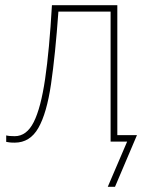

<svg xmlns="http://www.w3.org/2000/svg" viewBox="-20 -548 565 743"><path d="M434 -25H510L425 175H397L472 0H408V-503H206Q194 -336 177.5 -223Q161 -110 128.5 -53Q96 4 37 4Q24 4 16.5 3Q9 2 4 1V-24Q15 -21 37 -21Q83 -21 110.5 -75.5Q138 -130 154.5 -242Q171 -354 181 -528H434Z"/></svg>

Font: Noto Sans Thin
Style: Regular
Weight: 100
Designer: Monotype Design Team
Foundry: Monotype Imaging Inc.
Version: Version 2.007